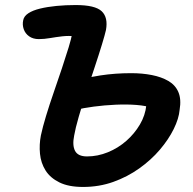

<svg xmlns="http://www.w3.org/2000/svg" viewBox="-20 -732 763 761"><path d="M309 9Q252 9 215.5 -9Q179 -27 160.5 -56.5Q142 -86 138.5 -122.5Q135 -159 142 -195Q149 -228 162.5 -272.5Q176 -317 193 -366Q210 -415 225.5 -461.5Q241 -508 252 -544Q263 -580 266 -599L280 -588Q252 -591 226.5 -588Q201 -585 178 -581Q155 -577 134 -577Q111 -577 95.5 -588Q80 -599 74 -616.5Q68 -634 72 -652Q75 -668 92.5 -679.5Q110 -691 139 -698Q168 -705 204 -708.5Q240 -712 280 -712Q357 -712 383 -687.5Q409 -663 400 -613Q396 -595 384 -555.5Q372 -516 355.5 -466.5Q339 -417 322 -365.5Q305 -314 292 -269Q279 -224 274 -195Q266 -156 277.5 -134Q289 -112 325 -112Q367 -112 407.5 -128.5Q448 -145 480.5 -173.5Q513 -202 534.5 -238.5Q556 -275 560 -315Q561 -327 561.5 -335Q562 -343 562 -351L584 -304Q559 -313 521 -316Q483 -319 438.5 -317Q394 -315 352 -309.5Q310 -304 278 -296L271 -412Q319 -424 377.5 -433Q436 -442 500 -442Q544 -442 582 -434.5Q620 -427 647.5 -411Q675 -395 687 -367Q699 -339 692 -297Q689 -262 668.5 -220.5Q648 -179 613.5 -138.5Q579 -98 532 -64.5Q485 -31 429 -11Q373 9 309 9Z"/></svg>

Font: Shantell Sans SemiBold
Style: Italic
Weight: 600
Italic angle: -11°
Designer: Stephen Nixon, Anya Danilova, Shantell Martin
Foundry: Arrow Type
Version: Version 1.011;[c5ecc13dd]